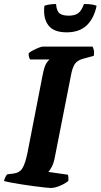

<svg xmlns="http://www.w3.org/2000/svg" viewBox="-31 -936 501 956"><path d="M222 0Q215 0 192 -2.5Q169 -5 138 -9Q107 -13 76 -18Q45 -23 21 -27.5Q-3 -32 -11 -35Q-9 -45 -4 -54.5Q1 -64 5 -68L37 -72Q67 -76 81 -99Q95 -122 106 -176L181 -561Q190 -608 201.5 -623.5Q213 -639 216 -640H119Q116 -644 113.5 -652Q111 -660 112 -671Q119 -678 133.5 -685.5Q148 -693 162 -698.5Q176 -704 182 -704H430Q433 -699 436 -687Q439 -675 436 -658L388 -645Q355 -637 342 -618Q329 -599 322 -559L241 -148Q236 -122 226 -104Q216 -86 210 -80L307 -66Q309 -62 309.5 -52Q310 -42 309 -35Q292 -21 266.5 -10.5Q241 0 222 0ZM301 -775Q235 -775 209 -811Q183 -847 190 -907Q195 -910 212 -913Q229 -916 248 -916Q251 -880 266 -869Q281 -858 311 -858Q341 -858 358 -870Q375 -882 387 -916Q415 -916 430 -913Q445 -910 450 -907Q437 -844 400.5 -809.5Q364 -775 301 -775Z"/></svg>

Font: Texturina ExtraBold
Style: Italic
Weight: 800
Italic angle: -11°
Designer: Guillermo Torres Carreño
Foundry: Omnibus-Type
Version: Version 1.002; ttfautohint (v1.8.3)